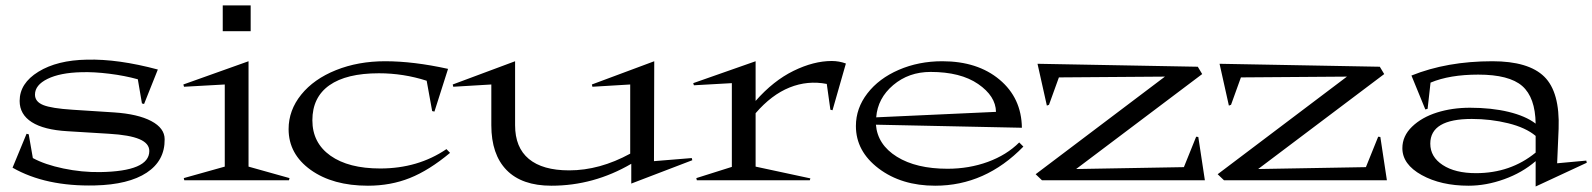

<svg xmlns="http://www.w3.org/2000/svg" viewBox="-20 -659 5822 702"><path d="M25.9 -45.9 77.1 -169.9 85 -168 100.1 -81.1Q144 -57.1 211.7 -43Q279.3 -28.8 346.2 -29.8Q525.9 -32.7 525.9 -106.9Q525.9 -134.8 490 -150.1Q454.1 -165.5 378.9 -169.9L227.1 -179.2Q140.6 -184.1 96.2 -212.4Q51.8 -240.7 51.8 -290Q51.8 -354.5 120.4 -396.7Q189 -439 297.9 -440.9Q411.6 -443.8 557.1 -404.8L506.8 -278.8L499 -280.8L483.9 -369.1Q436.5 -382.3 379.9 -389.4Q323.2 -396.5 276.9 -395Q199.7 -393.1 153.8 -370.6Q107.9 -348.1 107.9 -313Q107.9 -287.1 138.2 -274.9Q168.5 -262.7 245.1 -257.8L397 -248Q484.4 -242.2 533.2 -216.3Q582 -190.4 582 -149.9Q583 -71.8 516.6 -27.8Q450.2 16.1 327.1 19Q147 23.4 25.9 -45.9Z M888.7 -49.8 1038.6 -7.8 1036.6 0H653.8L651.9 -7.8L801.8 -49.8V-350.1L652.8 -341.8L650.4 -350.1L888.7 -435.1ZM794.4 -544.9V-639.2H896.5V-544.9Z M1625.5 -100.1Q1548.8 -36.1 1478.5 -8.1Q1408.2 20 1325.2 20Q1196.8 20 1116 -37.8Q1035.2 -95.7 1035.2 -187Q1035.2 -255.9 1081.3 -313Q1127.4 -370.1 1208.5 -402.6Q1289.6 -435.1 1388.2 -435.1Q1491.7 -435.1 1618.2 -407.2L1568.4 -251L1560.1 -252.9L1540 -363.8Q1455.1 -391.1 1365.2 -391.1Q1246.6 -391.1 1184.3 -347.2Q1122.1 -303.2 1122.1 -219.2Q1122.1 -136.7 1188.2 -89.8Q1254.4 -43 1370.1 -43Q1508.3 -43 1612.3 -113.8Z M1635.3 -350.1 1863.3 -435.1V-201.2Q1863.3 -119.6 1913.6 -77.9Q1963.9 -36.1 2061 -36.1Q2172.4 -36.1 2284.2 -97.2V-350.1L2146 -341.8L2144 -350.1L2372.1 -435.1L2371.1 -69.8L2509.3 -81.1L2511.2 -73.2L2288.1 12.2V-60.1Q2150.9 20 1996.1 20Q1888.2 20 1832.3 -37.1Q1776.4 -94.2 1776.4 -201.2V-350.1L1637.2 -341.8Z M2742.7 -49.8 2942.9 -6.8 2940.9 0H2527.8L2525.9 -7.8L2655.8 -48.8V-355L2517.1 -347.2L2514.6 -355L2742.7 -435.1V-290Q2807.6 -363.8 2881.3 -399.9Q2955.1 -436 3021 -436Q3047.9 -436 3072.8 -426.8L3023.9 -255.9L3016.1 -257.8L3002.9 -352.1Q2933.1 -365.7 2866.9 -339.1Q2800.8 -312.5 2742.7 -245.1Z M3621.6 -250Q3620.6 -307.6 3556.4 -351.8Q3492.2 -396 3382.3 -396Q3302.7 -396 3245.8 -347.9Q3189 -299.8 3183.6 -230ZM3109.4 -198.2Q3109.4 -263.2 3151.4 -317.6Q3193.4 -372.1 3266.1 -403.6Q3338.9 -435.1 3425.3 -435.1Q3554.2 -435.1 3634.5 -367.9Q3714.8 -300.8 3716.3 -191.9L3182.6 -203.1Q3188.5 -129.9 3259.3 -85.9Q3330.1 -42 3444.3 -42Q3522.9 -42 3591.8 -67.1Q3660.6 -92.3 3706.5 -138.2L3721.7 -123Q3582.5 20 3399.4 20Q3275.9 20 3192.6 -43Q3109.4 -106 3109.4 -198.2Z M3766.6 -22 4239.3 -378.9 3851.6 -376 3815.4 -275.9 3807.6 -272.9 3773.4 -425.8 4359.4 -415 4375.5 -388.2 3914.6 -41 4308.6 -47.9 4353.5 -159.2 4361.3 -158.2 4385.3 0H3789.6Z M4432.1 -22 4904.8 -378.9 4517.1 -376 4481 -275.9 4473.1 -272.9 4439 -425.8 5024.9 -415 5041 -388.2 4580.1 -41 4974.1 -47.9 5019 -159.2 5026.9 -158.2 5050.8 0H4455.1Z M5107.4 -117.2Q5107.4 -161.6 5142.8 -195.8Q5178.2 -230 5233.9 -247.6Q5289.6 -265.1 5354.5 -265.1Q5433.1 -265.1 5495.6 -250Q5558.1 -234.9 5594.7 -207Q5593.3 -302.7 5545.7 -344.5Q5498 -386.2 5384.8 -386.2Q5280.3 -386.2 5210.4 -356.9L5199.7 -261.2L5191.4 -258.8L5140.6 -382.8Q5270.5 -435.1 5436.5 -435.1Q5568.8 -435.1 5626.2 -378.7Q5683.6 -322.3 5678.7 -188L5673.3 -62L5779.8 -71.8L5781.7 -64L5594.7 22.9V-69.8Q5545.4 -27.3 5479.5 -3.7Q5413.6 20 5349.6 20Q5248.5 20 5178 -19Q5107.4 -58.1 5107.4 -117.2ZM5209.5 -133.8Q5209.5 -85.4 5254.9 -55.7Q5300.3 -25.9 5376.5 -25.9Q5502.9 -25.9 5594.7 -101.1V-162.1Q5558.6 -192.4 5494.4 -208.3Q5430.2 -224.1 5361.3 -224.1Q5209.5 -224.1 5209.5 -133.8Z"/></svg>

Font: Halibut Exp
Style: Regular
Weight: 400
Width: 7
Designer: Matteo Maggi
Foundry: Collletttivo
Version: Version 3.080 | FøM Fix